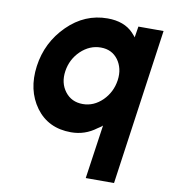

<svg xmlns="http://www.w3.org/2000/svg" viewBox="-81 -581 748 849"><g transform="rotate(10 293.5 -156.0)"><path d="M474 -500 466 -450Q463 -455 458.5 -459.5Q454 -464 450 -469Q409 -512 334 -512Q232 -512 155 -436Q77 -359 62 -250Q47 -141 103 -64Q159 12 261 12Q324 12 374 -26Q380 -30 385.5 -33.5Q391 -37 396 -42L361 200H488L587 -500ZM291 -120Q240 -120 211 -158Q182 -196 190 -250Q198 -304 237 -342Q277 -380 327 -380Q377 -380 405 -342Q418 -324 423.5 -301Q429 -278 425 -250Q421 -223 409.5 -200Q398 -177 379 -158Q340 -120 291 -120Z"/></g></svg>

Font: Unageo
Style: Bold-Italic
Weight: 700
Designer: Richard Sepsi
Foundry: Richard Sepsi
Version: Version 2.000